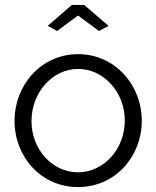

<svg xmlns="http://www.w3.org/2000/svg" viewBox="-20 -750 635 780"><path d="M174 -645 212 -624 297 -687 382 -624 421 -645 322 -730H272ZM39 -259C39 -114 146 10 297 10C448 10 556 -114 556 -259C556 -405 447 -530 297 -530C148 -530 39 -405 39 -259ZM297 -50C193 -50 108 -142 108 -258C108 -375 194 -470 297 -470C401 -470 487 -376 487 -260C487 -144 401 -50 297 -50Z"/></svg>

Font: FIGSv2-sans-serif
Style: Regular
Weight: 400
Designer: Matt McInerney, Pablo Impallari, Rodrigo Fuenzalida,Mirko Velimirovic
Foundry: Matt McInerney, Pablo Impallari, Rodrigo Fuenzalida
Version: Version 4.021;hotconv 1.0.109;makeotfexe 2.5.65596